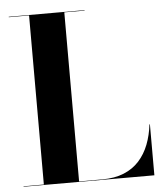

<svg xmlns="http://www.w3.org/2000/svg" viewBox="-53 -797 720 844"><g transform="rotate(-5 307.0 -375.0)"><path d="M17 0V-2H106.5V-748H17V-750H351.5V-748H262V-2H364Q419.5 -2 460 -18.8Q500.5 -35.5 527.8 -65.8Q555 -96 570.8 -136.8Q586.5 -177.5 592 -225H594V0Z"/></g></svg>

Font: Bodoni Moda 96pt
Style: Bold
Weight: 700
Version: Version 2.005